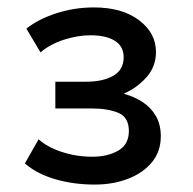

<svg xmlns="http://www.w3.org/2000/svg" viewBox="-20 -730 520 517"><path d="M235 -233Q178 -233 128.5 -247.5Q79 -262 47 -290L84 -355Q107 -334 146 -321Q185 -308 229 -308Q270 -308 298.5 -324.5Q327 -341 327 -377Q327 -414 299 -426Q271 -438 226 -438H129V-510H213Q257 -510 285 -526Q313 -542 313 -576Q313 -605 289.5 -620Q266 -635 223 -635Q189 -635 152 -623Q115 -611 89 -589L51 -653Q84 -679 132.5 -694.5Q181 -710 233 -710Q309 -710 354.5 -675.5Q400 -641 400 -590Q400 -550 373.5 -521Q347 -492 315 -479V-477Q341 -470 363.5 -455.5Q386 -441 399.5 -418Q413 -395 413 -363Q413 -322 389 -293Q365 -264 324.5 -248.5Q284 -233 235 -233Z"/></svg>

Font: Nunito Sans 7pt SemiBold
Style: Regular
Weight: 600
Designer: Vernon Adams
Foundry: Vernon Adams
Version: Version 3.101;gftools[0.9.27]